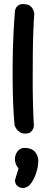

<svg xmlns="http://www.w3.org/2000/svg" viewBox="-20 -670 234 963"><path d="M108 0Q91 0 80.5 -6.5Q70 -13 64 -21.5Q58 -30 55.5 -36Q53 -42 53 -42Q49 -85 46.5 -141.5Q44 -198 43.5 -260.5Q43 -323 44 -386Q45 -449 48 -508Q51 -567 55 -616Q55 -616 56.5 -621.5Q58 -627 62.5 -634Q67 -641 77 -646Q87 -651 103 -649Q120 -648 130 -641Q140 -634 144.5 -625Q149 -616 150.5 -609Q152 -602 152 -602Q149 -563 147 -509Q145 -455 144.5 -393.5Q144 -332 144 -269Q144 -206 145.5 -146.5Q147 -87 150 -38Q150 -38 149 -32.5Q148 -27 144 -19.5Q140 -12 131.5 -6Q123 0 108 0ZM79 270Q66 264 61 255.5Q56 247 55.5 240Q55 233 55 233L73 175Q56 155 55 132.5Q54 110 65 93Q76 76 96 72Q117 71 131.5 76Q146 81 154 90Q162 99 166.5 109.5Q171 120 172 131Q172 158 166 182Q160 206 150 226Q140 246 127 260Q127 260 120.5 264.5Q114 269 103.5 272Q93 275 79 270Z"/></svg>

Font: Sour Gummy
Style: Regular
Weight: 400
Designer: Stefie Justprince
Foundry: Eifetstype
Version: Version 1.000